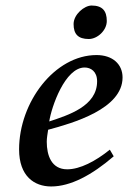

<svg xmlns="http://www.w3.org/2000/svg" viewBox="-20 -661 501 694"><path d="M49 -121C49 -24 104 13 165 13C235 13 312 -28 391 -96L377 -120C325 -78 269 -49 223 -49C166 -49 149 -99 149 -149C149 -162 152 -178 154 -192C243 -216 423 -267 423 -381C423 -429 387 -462 329 -462C178 -462 49 -292 49 -121ZM158 -222C166 -275 215 -417 286 -417C308 -417 331 -403 331 -367C331 -277 227 -245 158 -222ZM246 -574C246 -538 262 -520 301 -520C332 -520 366 -551 366 -585C366 -622 350 -641 311 -641C285 -641 246 -609 246 -574Z"/></svg>

Font: KpRoman
Style: SemiboldItalic
Weight: 600
Italic angle: -11°
Version: Version 0.66